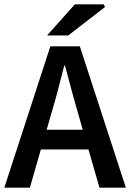

<svg xmlns="http://www.w3.org/2000/svg" viewBox="-22 -868 602 888"><path d="M216.8 -348.1 193.8 -268.1H360.8L337.9 -348.1Q323.7 -394 278.8 -564H274.9Q242.2 -431.6 216.8 -348.1ZM-2 0 210.9 -653.8H347.2L560.1 0H438L387.2 -176.8H167L116.2 0ZM195.8 -704.1 324.2 -848.1H457L463.9 -835.9L293.9 -704.1Z"/></svg>

Font: Source Sans 3 Semibold
Style: Regular
Weight: 600
Designer: Paul D. Hunt
Foundry: Adobe
Version: Version 3.052;hotconv 1.1.0;makeotfexe 2.6.0